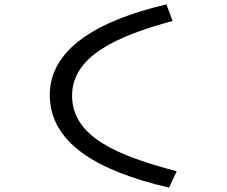

<svg xmlns="http://www.w3.org/2000/svg" viewBox="-20 -755 1040 879"><path d="M754 104 789 29C519 -42 310 -128 310 -317C310 -497 512 -589 770 -659L742 -735C418 -659 208 -527 208 -320C208 -102 422 27 754 104Z"/></svg>

Font: Inconsolata UltraExpanded
Style: Regular
Weight: 400
Width: 9
Monospace: yes
Designer: Raph Levien, Cyreal, Brenton Simpson
Foundry: Raph Levien, Cyreal, Google
Version: Version 3.100